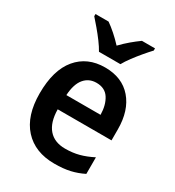

<svg xmlns="http://www.w3.org/2000/svg" viewBox="-186 -874 902 992"><g transform="rotate(30 265.0 -378.0)"><path d="M272 -552Q374 -552 431 -486Q488 -420 488 -307V-242H167Q168 -165 202.5 -125Q237 -85 301 -85Q346 -85 383.5 -95Q421 -105 462 -126V-27Q424 -8 384.5 1Q345 10 292 10Q176 10 110.5 -62Q45 -134 45 -267Q45 -406 106 -479Q167 -552 272 -552ZM273 -461Q228 -461 200.5 -428Q173 -395 169 -328H373Q372 -386 348 -423.5Q324 -461 273 -461ZM203 -606Q191 -628 171 -655Q151 -682 129 -708Q107 -734 90 -753V-766H168Q191 -750 216.5 -727.5Q242 -705 266 -679Q292 -706 317 -727Q342 -748 367 -766H445V-753Q428 -735 406 -709Q384 -683 363.5 -655.5Q343 -628 331 -606Z"/></g></svg>

Font: Noto Sans Arabic UI SmCn SmBd
Style: Regular
Weight: 600
Width: 4
Designer: Monotype Design Team, Nadine Chahine and Nizar Qandah
Foundry: Monotype Imaging Inc.
Version: Version 2.010; ttfautohint (v1.8.4.7-5d5b)